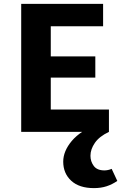

<svg xmlns="http://www.w3.org/2000/svg" viewBox="-20 -678 625 987"><path d="M540 0H89V-658H510V-543H241V-115H540ZM137 -279V-388H470V-279ZM463 289Q387 289 346 251Q305 213 305 153Q305 99 349 46.5Q393 -6 493 -48L540 0Q491 23 468 56Q445 89 445 123Q445 152 462 175Q479 198 517 198Q525 198 535 196Q545 194 554 190L583 252Q557 270 528 279.5Q499 289 463 289Z"/></svg>

Font: Ysabeau Infant ExtraBold
Style: Regular
Weight: 800
Designer: Christian Thalmann (Catharsis Fonts)
Version: Version 2.001;gftools[0.9.30]; featfreeze: ss01,ss02,lnum